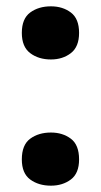

<svg xmlns="http://www.w3.org/2000/svg" viewBox="-20 -576 319 607"><path d="M49 -472Q49 -517 75.5 -536.5Q102 -556 141 -556Q178 -556 204 -536.5Q230 -517 230 -472Q230 -428 204 -408Q178 -388 141 -388Q102 -388 75.5 -408Q49 -428 49 -472ZM49 -72Q49 -118 75.5 -137.5Q102 -157 141 -157Q178 -157 204 -137.5Q230 -118 230 -72Q230 -28 204 -8.5Q178 11 141 11Q102 11 75.5 -8.5Q49 -28 49 -72Z"/></svg>

Font: Noto Sans Thai Looped UI Condensed ExtraBold
Style: Regular
Weight: 800
Width: 3
Designer: Cadson Demak Team
Foundry: Cadson Demak Co., Ltd.
Version: Version 1.000